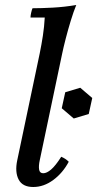

<svg xmlns="http://www.w3.org/2000/svg" viewBox="-20 -733 389 768"><path d="M113 15Q70 15 54.5 -15Q39 -45 49 -92L139 -520Q146 -554 151.5 -590Q157 -626 159 -663H102Q102 -670 104.5 -681.5Q107 -693 110 -700Q145 -700 191.5 -702.5Q238 -705 285 -713Q274 -686 263 -650Q252 -614 243 -579Q234 -544 229 -520L139 -92Q134 -69 136.5 -54.5Q139 -40 153 -40Q167 -40 184.5 -55Q202 -70 225 -106Q234 -102 241 -97.5Q248 -93 255 -86Q231 -41 193 -13Q155 15 113 15ZM301 -382 349 -341 335 -277 275 -259 227 -300 241 -364Z"/></svg>

Font: Poltawski Nowy
Style: Italic
Weight: 400
Italic angle: -12°
Designer: Adam Pótawski, Mateusz Machalski, Borys Kosmynka, Ania Wieluska
Foundry: Capitalics.wtf
Version: Version 1.001;gftools[0.9.25]